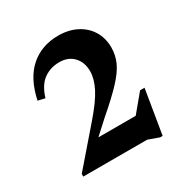

<svg xmlns="http://www.w3.org/2000/svg" viewBox="-163 -817 940 974"><g transform="rotate(-30 307.5 -330.0)"><path d="M556 -235 513.5 22.5H498.5L435.5 0H61.5V-15.5L238.5 -220Q306 -297.5 332.5 -349.8Q359 -402 359 -445.5Q359 -498.5 328.2 -531Q297.5 -563.5 246 -563.5Q193.5 -563.5 154 -535.2Q114.5 -507 94 -440L53 -449.5Q78 -567 144.5 -625Q211 -683 308 -683Q368.5 -683 414.5 -659.5Q460.5 -636 486.5 -594Q512.5 -552 512.5 -496.5Q512.5 -451.5 494.2 -411.2Q476 -371 430.8 -322.5Q385.5 -274 304 -204L227.5 -134H446L530 -235Z"/></g></svg>

Font: Newsreader Text
Style: Bold
Weight: 700
Designer: Hugues Gentile
Foundry: Production Type
Version: Version 1.001